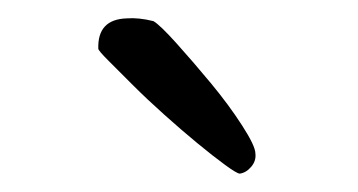

<svg xmlns="http://www.w3.org/2000/svg" viewBox="-20 -748 390 209"><path d="M147 -725Q131 -729 118 -728Q86 -727 87 -695Q87 -693 98 -682Q109 -671 124.5 -655.5Q140 -640 159 -623Q178 -606 195 -592Q212 -578 225 -568.5Q238 -559 241 -559Q248 -560 253.5 -566.5Q259 -573 258 -581Q258 -589 243.5 -611.5Q229 -634 209.5 -657.5Q190 -681 172 -701Q154 -721 147 -725Z"/></svg>

Font: ToneOZ-Tsuipita-TC
Style: Tsuipita-TC
Weight: 400
Designer: :Jeffrey Xuan (Chih-Lin Hsuan)  :
Foundry: jeffreyx@gmail.com, cjkFonts.io
Version: Version 0.24071